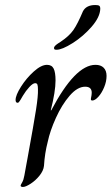

<svg xmlns="http://www.w3.org/2000/svg" viewBox="-20 -734 444 764"><path d="M62 5Q62 2 68 -8Q74 -18 77 -36Q81 -57 84 -74.5Q87 -92 90 -107Q115 -244 123.5 -298.5Q132 -353 131 -378Q131 -391 129 -397Q127 -403 120 -403Q111 -403 97 -388Q83 -373 71 -353Q66 -344 62 -337.5Q58 -331 55.5 -328Q53 -325 50 -325Q46 -325 44 -328Q42 -331 42 -336Q42 -355 63.5 -389Q85 -423 114.5 -449.5Q144 -476 167 -476Q186 -476 193.5 -461Q201 -446 201 -414Q201 -370 182 -295H184Q279 -476 360 -476Q381 -476 392.5 -464.5Q404 -453 404 -432Q404 -410 394.5 -387Q385 -364 371.5 -349Q358 -334 347 -334Q340 -334 342 -343Q345 -357 345 -365Q345 -389 319 -389Q288 -389 257 -353Q226 -317 202.5 -265Q179 -213 170 -170Q158 -124 155 -74Q153 -55 137.5 -35.5Q122 -16 102 -3Q82 10 71 10Q67 10 64.5 8.5Q62 7 62 5ZM195 -543Q195 -548 200.5 -553Q206 -558 211.5 -561.5Q217 -565 220 -567Q255 -590 272 -614.5Q289 -639 310 -689Q323 -714 359 -714Q371 -714 375 -711Q379 -708 379 -699Q378 -666 344.5 -627.5Q311 -589 269 -562.5Q227 -536 205 -536Q199 -536 197 -537.5Q195 -539 195 -543Z"/></svg>

Font: Charm
Style: Regular
Weight: 400
Designer: Katatrad Aksorn Co.,Ltd.
Foundry: Cadson Demak Co.,Ltd.
Version: Version 1.001